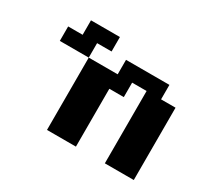

<svg xmlns="http://www.w3.org/2000/svg" viewBox="-162 -1156 1575 1437"><g transform="rotate(30 625.0 -437.5)"><path d="M250 -875H500V-750H375V-625H125V-750H250ZM375 -625H625V-750H1000V-625H1125V0H875V-625H750V-500H625V0H375Z"/></g></svg>

Font: Dogica Pixel
Style: Bold
Weight: 700
Designer: Roberto Mocci
Version: Version 001.000